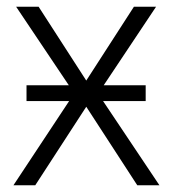

<svg xmlns="http://www.w3.org/2000/svg" viewBox="-20 -552 517 572"><path d="M59 -298H185L28 -532H95L237 -312L379 -532H445L289 -298H414V-251H287L455 0H389L237 -234L85 0H20L186 -251H59Z"/></svg>

Font: Noto Sans Display Light
Style: Regular
Weight: 300
Designer: Monotype Design Team
Foundry: Monotype Imaging Inc.
Version: Version 2.003